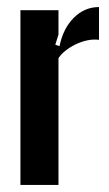

<svg xmlns="http://www.w3.org/2000/svg" viewBox="-20 -525 308 545"><path d="M146 -496V-427L137 -398L149 -394Q159 -444 189.5 -474.5Q220 -505 261 -505V-412Q245 -414 228 -410.5Q211 -407 195.5 -399.5Q180 -392 167 -382Q154 -372 146 -360V0H38V-496Z"/></svg>

Font: Moniqa ExtBd Paragraph
Style: Regular
Weight: 800
Designer: Rajesh Rajput
Foundry: Rajesh Rajput
Version: Version 1.000